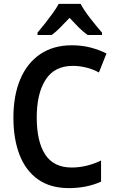

<svg xmlns="http://www.w3.org/2000/svg" viewBox="-20 -958 603 988"><path d="M335 10Q239 10 175.5 -35Q112 -80 80.5 -161.5Q49 -243 49 -353Q49 -466 84 -549.5Q119 -633 186.5 -679Q254 -725 350 -725Q400 -725 443.5 -714Q487 -703 528 -683L489 -585Q459 -602 423.5 -610.5Q388 -619 355 -619Q260 -619 214.5 -547.5Q169 -476 169 -354Q169 -230 212.5 -163Q256 -96 349 -96Q425 -96 500 -132V-23Q461 -6 420 2Q379 10 335 10ZM173 -790Q190 -810 211 -836.5Q232 -863 251.5 -890Q271 -917 282 -938H395Q413 -904 445 -863Q477 -822 505 -790V-778H431Q408 -794 385 -817Q362 -840 338 -866Q313 -840 290 -816.5Q267 -793 246 -778H173Z"/></svg>

Font: Noto Sans Mono SemiCondensed SemiBold
Style: Regular
Weight: 600
Width: 4
Designer: Monotype Design Team
Foundry: Monotype Imaging Inc.
Version: Version 2.014; ttfautohint (v1.8.4.7-5d5b)